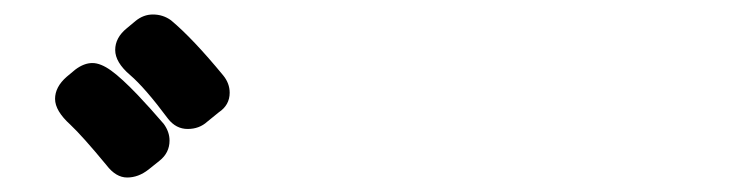

<svg xmlns="http://www.w3.org/2000/svg" viewBox="-20 -856 1040 265"><path d="M266 -688Q255 -678 239 -678Q223 -678 212 -692Q180 -735 159.5 -752.5Q139 -770 139 -787Q139 -804 155 -817L167 -827Q178 -836 191 -836Q205 -836 216 -828Q246 -803 288 -752Q297 -741 297 -728Q297 -711 282 -701ZM185 -622Q171 -611 155.5 -611Q140 -611 127 -628Q94 -668 77 -684Q56 -703 56 -719.5Q56 -736 72 -750L84 -760Q96 -769 107.5 -769Q119 -769 133.5 -758.5Q148 -748 170 -725Q188 -706 206 -685Q214 -674 214 -662Q214 -645 200 -634Z"/></svg>

Font: Tsunagi Gothic Black
Style: Regular
Weight: 900
Designer: Yoshimichi Ohira
Foundry: Positype
Version: Version 1.001